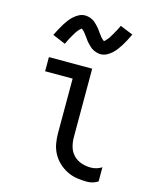

<svg xmlns="http://www.w3.org/2000/svg" viewBox="-115 -833 730 917"><g transform="rotate(15 250.0 -374.5)"><path d="M404 8Q378 8 353 4Q328 0 305 -11.5Q282 -23 263 -41Q244 -59 232 -81.5Q220 -104 215.5 -129Q211 -154 211 -180V-450H75V-520H289V-180Q289 -157 295.5 -134Q302 -111 318.5 -94Q335 -77 357.5 -69.5Q380 -62 404 -62Q418 -62 432 -66Q446 -70 458 -78V-8Q446 0 432 4Q418 8 404 8ZM308 -597Q303 -597 298 -598Q293 -599 288.5 -600.5Q284 -602 279.5 -603.5Q275 -605 270.5 -608Q266 -611 262 -613.5Q258 -616 255 -619.5Q252 -623 248 -626.5Q244 -630 240.5 -634Q237 -638 234 -641.5Q231 -645 228.5 -649Q226 -653 223 -657Q220 -661 216.5 -665.5Q213 -670 210 -674Q207 -678 204 -681.5Q201 -685 196 -688.5Q191 -692 191 -694H193Q193 -693 189.5 -691Q186 -689 183.5 -686Q181 -683 178.5 -680.5Q176 -678 174.5 -676Q173 -674 171.5 -672Q170 -670 168.5 -668Q167 -666 165.5 -663.5Q164 -661 162.5 -658Q161 -655 159 -652.5Q157 -650 155.5 -646.5Q154 -643 152 -640Q150 -637 148 -633.5Q146 -630 144 -626Q142 -622 140 -618Q138 -614 136 -609.5Q134 -605 132 -601L68 -628Q77 -646 85 -661Q93 -676 101 -688.5Q109 -701 117 -711.5Q125 -722 136.5 -732.5Q148 -743 162 -750Q176 -757 192 -757Q197 -757 202 -756Q207 -755 211.5 -754Q216 -753 220.5 -751Q225 -749 229.5 -746.5Q234 -744 238 -741Q242 -738 245 -735Q248 -732 252 -728Q256 -724 259.5 -720Q263 -716 266 -712.5Q269 -709 271.5 -705Q274 -701 277 -697Q280 -693 283.5 -688.5Q287 -684 290 -680Q293 -676 296 -672.5Q299 -669 304 -665.5Q309 -662 309 -661H307L311 -663Q314 -665 316.5 -668Q319 -671 321.5 -674Q324 -677 325.5 -678.5Q327 -680 328.5 -682Q330 -684 331.5 -686.5Q333 -689 334.5 -691.5Q336 -694 337.5 -696.5Q339 -699 341 -702Q343 -705 344.5 -708Q346 -711 348 -714.5Q350 -718 352 -721.5Q354 -725 356 -728.5Q358 -732 360 -736Q362 -740 364 -744.5Q366 -749 368 -753L432 -727Q423 -708 415 -693Q407 -678 399 -665.5Q391 -653 383 -642.5Q375 -632 363.5 -621.5Q352 -611 338 -604Q324 -597 308 -597Z"/></g></svg>

Font: Moesevka
Style: Regular
Weight: 400
Monospace: yes
Designer: Belleve Invis
Foundry: Belleve Invis
Version: Version 32.5.0; ttfautohint (v1.8.4)